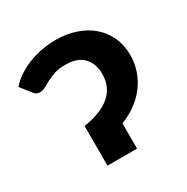

<svg xmlns="http://www.w3.org/2000/svg" viewBox="-125 -594 680 698"><g transform="rotate(-30 214.5 -245.0)"><path d="M405.3 -307.1Q405.3 -272 394.3 -241Q383.3 -210 363.8 -184.1Q344.2 -158.2 316.7 -138.4Q289.1 -118.7 256.3 -106V0H132.3V-166.5Q167 -171.9 194.8 -182.4Q222.7 -192.9 242.2 -209Q261.7 -225.1 272.2 -247.3Q282.7 -269.5 282.7 -297.9Q282.7 -342.3 257.6 -368.4Q232.4 -394.5 182.1 -394.5Q155.8 -394.5 136.5 -388.2Q117.2 -381.8 102.5 -374Q87.9 -366.2 76.4 -359.9Q64.9 -353.5 53.7 -353.5Q39.1 -353.5 30.8 -364.3L-4.9 -409.7Q10.7 -428.2 33 -443.1Q55.2 -458 81.5 -468.5Q107.9 -479 137.2 -484.6Q166.5 -490.2 196.8 -490.2Q242.7 -490.2 281.2 -477.1Q319.8 -463.9 347.2 -439.9Q374.5 -416 389.9 -382.3Q405.3 -348.6 405.3 -307.1Z"/></g></svg>

Font: Carlito
Style: Bold
Weight: 700
Designer: Lukasz Dziedzic
Foundry: tyPoland Lukasz Dziedzic
Version: Version 1.104